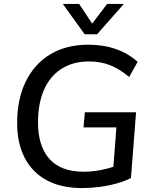

<svg xmlns="http://www.w3.org/2000/svg" viewBox="-20 -947 775 975"><path d="M397 8Q291 8 217.5 -31.5Q144 -71 105.5 -145.5Q67 -220 67 -322Q67 -444 111 -533.5Q155 -623 236 -671.5Q317 -720 428 -720Q505 -720 568 -698Q631 -676 679 -633L636 -556Q587 -597 539 -616Q491 -635 429 -635Q348 -634 290.5 -596.5Q233 -559 203 -490Q173 -421 173 -325Q173 -206 230.5 -140.5Q288 -75 406 -75Q449 -75 494.5 -84Q540 -93 580 -109L553 -63L571 -300H404L411 -377H671L645 -43Q614 -27 573 -15.5Q532 -4 486.5 2Q441 8 397 8ZM524 -927H609L473 -773H410L299 -927H382L448 -827Z"/></svg>

Font: Muli SemiBold
Style: Italic
Weight: 600
Italic angle: -4.541°
Designer: Vernon Adams
Foundry: Vernon Adams
Version: Version 2.100; ttfautohint (v1.8.1.43-b0c9)